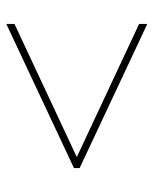

<svg xmlns="http://www.w3.org/2000/svg" viewBox="41 -667 488 610"><g transform="rotate(90 285.0 -362.0)"><path d="M56 -164V-138L514 -353V-371L56 -586V-560L479 -362Z"/></g></svg>

Font: Noto Sans Canadian Aboriginal Thin
Style: Regular
Weight: 100
Designer: Monotype Design Team, Typotheque's Kevin King
Foundry: Monotype Imaging Inc.
Version: Version 2.004